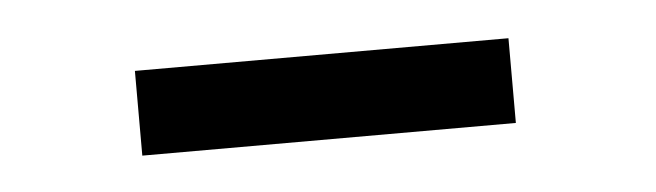

<svg xmlns="http://www.w3.org/2000/svg" viewBox="-24 -742 509 149"><g transform="rotate(-5 231.0 -667.0)"><path d="M83 -634V-700H374V-634Z"/></g></svg>

Font: TypoPRO Titillium Maps
Style: 400 wt
Weight: 400
Designer: Campivisivi
Foundry: Accademia di Belle Arti di Urbino and students of MA course of Visual design
Version: Version 001.001